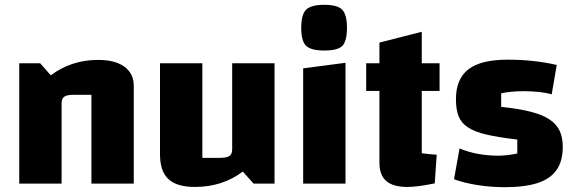

<svg xmlns="http://www.w3.org/2000/svg" viewBox="-20 -763 2388 798"><path d="M60 0V-500H147L191 -450Q234 -482 283 -498Q332 -514 388 -514Q459 -514 497.5 -485.5Q536 -457 536 -406V0H360V-369H286Q258 -369 247 -361Q236 -353 236 -334V0Z M1121 -500V0H1034L989 -50Q947 -18 897 -2Q847 14 790 14Q715 14 680 -18.5Q645 -51 645 -122V-500H821V-107H895Q923 -107 934 -115Q945 -123 945 -142V-500Z M1240 -479 1416 -502V0H1240ZM1328 -553Q1273 -553 1252.5 -572.5Q1232 -592 1232 -647Q1232 -703 1252.5 -723Q1273 -743 1328 -743Q1382 -743 1402 -723Q1422 -703 1422 -647Q1422 -592 1403 -572.5Q1384 -553 1328 -553Z M1673 14Q1614 14 1585.5 -10.5Q1557 -35 1557 -87V-586L1733 -631V-126Q1749 -124 1764 -122.5Q1779 -121 1795 -120L1787 -1Q1753 6 1724.5 10Q1696 14 1673 14ZM1502 -385V-500H1807V-385Z M1875 -351Q1875 -435 1927 -475Q1979 -515 2090 -515Q2144 -515 2195.5 -509.5Q2247 -504 2294 -493L2273 -371Q2248 -378 2218 -381Q2188 -384 2154 -384Q2129 -384 2104 -381.5Q2079 -379 2063 -375V-319Q2137 -311 2186 -298.5Q2235 -286 2264 -266.5Q2293 -247 2306 -219.5Q2319 -192 2319 -152Q2319 -94 2293.5 -57Q2268 -20 2215 -2.5Q2162 15 2077 15Q2022 15 1966.5 6.5Q1911 -2 1867 -18L1890 -146Q1962 -116 2051 -116Q2068 -116 2087 -118Q2106 -120 2130 -125V-183Q2052 -192 2002.5 -203.5Q1953 -215 1925 -233.5Q1897 -252 1886 -280Q1875 -308 1875 -351Z"/></svg>

Font: Changa ExtraLight
Style: Bold
Weight: 700
Version: Version 3.002; ttfautohint (v1.8.2)